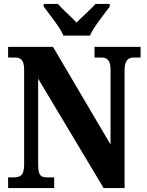

<svg xmlns="http://www.w3.org/2000/svg" viewBox="-20 -951 741 971"><path d="M301 -771H435C454 -816 508 -880 535 -918V-931H463C442 -906 394 -865 367 -837C341 -865 294 -906 273 -931H201V-918C228 -880 282 -816 301 -771ZM21 0H254V-54H218C188 -54 173 -62 173 -118V-553L504 0H610V-596C610 -646 629 -660 656 -660H691V-714H458V-660H494C519 -660 539 -648 539 -600V-220L248 -714H21V-660H56C80 -660 102 -652 102 -600V-118C102 -62 81 -54 49 -54H21Z"/></svg>

Font: Noto Serif Condensed ExtraBold
Style: Regular
Weight: 800
Width: 3
Designer: Monotype Design Team
Foundry: Monotype Imaging Inc.
Version: Version 2.013